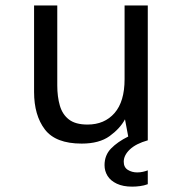

<svg xmlns="http://www.w3.org/2000/svg" viewBox="-20 -516 672 706"><path d="M280.3 12Q184.6 12 145 -40Q105.3 -92 105.3 -178V-496H190.6V-201.8Q190.6 -160.3 200.1 -127.7Q209.5 -95.1 233.5 -76.6Q257.5 -58 301.8 -58Q364.3 -58 401.2 -100.3Q438.1 -142.7 438.1 -224.8V-496H523.4V0Q480 12.2 457.5 33.5Q435 54.9 435 78.6Q435 99.2 450 108.6Q465 118 484.6 118Q495.7 118 505.6 115.7Q515.6 113.4 523.4 110.4V161.3Q509.8 166.4 494.9 168.3Q480.1 170.3 465.8 170.3Q432.4 170.3 409.4 159.4Q386.5 148.6 375.4 130.7Q364.4 112.8 364.4 91.2Q364.4 54.8 388.3 30.1Q412.2 5.5 451.5 -14L439.6 -77.2Q421.1 -43.1 383 -15.5Q344.9 12 280.3 12Z"/></svg>

Font: Atkinson Hyperlegible Mono ExtraLight
Style: Regular
Weight: 200
Monospace: yes
Designer: Elliott Scott, Megan Eiswerth, Linus Boman, Theodore Petrosky, Letters from Sweden
Foundry: Applied Design Works, Letters from Sweden
Version: Version 2.001